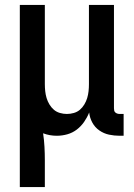

<svg xmlns="http://www.w3.org/2000/svg" viewBox="-20 -540 540 775"><path d="M60 215V-520H161V-200Q161 -186 162.5 -172Q164 -158 168 -144.5Q172 -131 179.5 -118.5Q187 -106 197.5 -97Q208 -88 222 -84Q236 -80 250 -80Q264 -80 278 -84Q292 -88 302.5 -97Q313 -106 320.5 -118.5Q328 -131 332 -144.5Q336 -158 337.5 -172Q339 -186 339 -200V-520H440V-103Q440 -98 441 -93.5Q442 -89 445.5 -86Q449 -83 453.5 -81.5Q458 -80 463 -80H479V8H463Q441 8 420 3.5Q399 -1 381 -13.5Q363 -26 352.5 -45.5Q342 -65 340 -86Q332 -66 319.5 -48Q307 -30 290 -17Q273 -4 252 2Q231 8 209 8Q195 8 181 5.5Q167 3 154 -2Q158 25 159.5 52.5Q161 80 161 107V215Z"/></svg>

Font: Iosevka SS18 Semibold
Style: Regular
Weight: 600
Monospace: yes
Designer: Belleve Invis
Foundry: Belleve Invis
Version: Version 25.1.1; ttfautohint (v1.8.4)